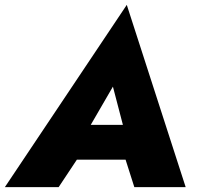

<svg xmlns="http://www.w3.org/2000/svg" viewBox="-54 -769 808 789"><path d="M498 0 462 -113H262L187 0H-34L467 -749L709 0ZM410 -413 319 -256H451Z"/></svg>

Font: Jost* Heavy
Style: Italic
Weight: 800
Italic angle: -10°
Version: Version 3.7